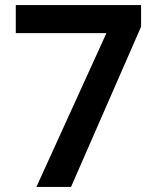

<svg xmlns="http://www.w3.org/2000/svg" viewBox="-20 -734 617 754"><path d="M123 0 398 -604H42V-714H534V-629L259 0Z"/></svg>

Font: Noto Sans Meetei Mayek SemiBold
Style: Regular
Weight: 600
Designer: Monotype Design Team and Neelakash Kshetrimayum
Foundry: Monotype Imaging Inc.
Version: Version 2.002; ttfautohint (v1.8.4.7-5d5b)